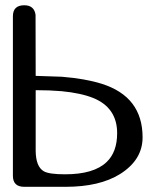

<svg xmlns="http://www.w3.org/2000/svg" viewBox="-20 -721 587 741"><path d="M217.3 -369.1Q172.9 -373 117.7 -373V-139.2Q118.2 -78.1 148.9 -60.1Q168.9 -48.3 231 -48.3Q342.8 -48.3 392.1 -96.2Q432.1 -134.8 432.1 -207Q432.1 -305.2 339.8 -342.8Q293 -361.8 217.3 -369.1ZM233.4 0H73.7Q29.8 0 29.8 -42.5V-658.2Q29.8 -700.7 73.7 -700.7Q111.8 -700.7 117.2 -664.1L117.7 -428.2L218.8 -424.8Q309.6 -417.5 373 -397.5Q530.3 -347.7 530.3 -190.9Q530.3 -104 443.4 -49.3Q364.3 0 233.4 0Z"/></svg>

Font: inglobal
Style: Regular
Weight: 400
Designer: Andrey Kochetov, Denis Davydov, Evgeny Yurtaev
Foundry: inglobal
Version: Version 1.00 September 25, 2014, initial release